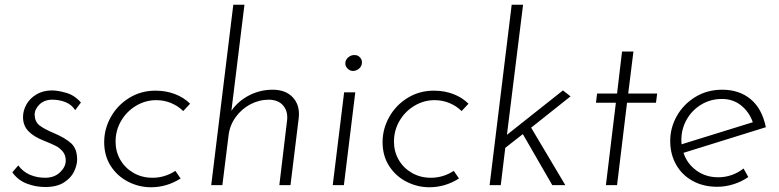

<svg xmlns="http://www.w3.org/2000/svg" viewBox="-20 -780 3282 809"><path d="M170 8Q130 8 92.5 -6.5Q55 -21 32 -54L57 -83Q77 -56 106.5 -43.5Q136 -31 170 -31Q209 -31 233 -54Q257 -77 257 -103Q257 -127 244 -142Q231 -157 215.5 -165Q200 -173 163 -188Q122 -204 99.5 -227.5Q77 -251 77 -287Q77 -314 91.5 -340Q106 -366 134 -382.5Q162 -399 199 -399Q223 -399 258.5 -389Q294 -379 321 -348L297 -316Q281 -340 255 -350Q229 -360 201 -360Q167 -360 146.5 -340Q126 -320 126 -296Q127 -267 146 -252Q165 -237 205 -220Q255 -199 280 -176Q305 -153 305 -108Q305 -85 292.5 -58Q280 -31 250 -11.5Q220 8 170 8Z M741 -28Q683 9 616 9Q566 9 520.5 -14Q475 -37 447 -80Q419 -123 419 -181Q419 -237 447 -287Q475 -337 524.5 -367.5Q574 -398 635 -398Q680 -398 717.5 -383.5Q755 -369 781 -343L752 -312Q731 -333 701.5 -345.5Q672 -358 638 -358Q593 -358 553.5 -334.5Q514 -311 490.5 -271Q467 -231 467 -183Q467 -141 487 -106.5Q507 -72 542.5 -51.5Q578 -31 623 -31Q674 -31 719 -60Z M1129 -402Q1184 -402 1214 -369.5Q1244 -337 1239 -285L1204 0H1157L1190 -276Q1193 -312 1173 -335.5Q1153 -359 1114 -360Q1072 -360 1035 -340.5Q998 -321 973 -286.5Q948 -252 943 -209L917 0H870L963 -760H1010L955 -313Q982 -353 1028.5 -377.5Q1075 -402 1129 -402Z M1477 -391 1429 0H1382L1430 -391ZM1435 -513Q1435 -528 1447.5 -538.5Q1460 -549 1475 -548Q1488 -548 1497 -538Q1506 -528 1505 -515Q1504 -500 1492.5 -490.5Q1481 -481 1466 -481Q1453 -482 1444 -491.5Q1435 -501 1435 -513Z M1914 -28Q1856 9 1789 9Q1739 9 1693.5 -14Q1648 -37 1620 -80Q1592 -123 1592 -181Q1592 -237 1620 -287Q1648 -337 1697.5 -367.5Q1747 -398 1808 -398Q1853 -398 1890.5 -383.5Q1928 -369 1954 -343L1925 -312Q1904 -333 1874.5 -345.5Q1845 -358 1811 -358Q1766 -358 1726.5 -334.5Q1687 -311 1663.5 -271Q1640 -231 1640 -183Q1640 -141 1660 -106.5Q1680 -72 1715.5 -51.5Q1751 -31 1796 -31Q1847 -31 1892 -60Z M2218 -242 2362 0H2307L2183 -215L2109 -157L2090 0H2043L2136 -760H2184L2116 -212L2352 -399L2384 -374Z M2649 -563 2627 -386H2749L2744 -347H2622L2580 0H2533L2575 -347H2491L2496 -386H2580L2601 -563Z M3006 -33Q3065 -33 3113 -70L3133 -34Q3104 -14 3070 -3.5Q3036 7 3002 7Q2944 7 2899 -17.5Q2854 -42 2829 -86Q2804 -130 2804 -186Q2804 -242 2832 -291.5Q2860 -341 2910 -371.5Q2960 -402 3023 -402Q3095 -402 3143 -362Q3191 -322 3207 -244L2860 -136Q2875 -90 2914.5 -61.5Q2954 -33 3006 -33ZM3022 -363Q2974 -363 2935 -339.5Q2896 -316 2873.5 -276.5Q2851 -237 2851 -191Q2851 -178 2852 -172L3152 -265Q3137 -308 3103 -335.5Q3069 -363 3022 -363Z"/></svg>

Font: Josefin Sans Light
Style: Italic
Weight: 300
Italic angle: -7°
Designer: Santiago Orozco
Foundry: Typemade
Version: Version 2.000